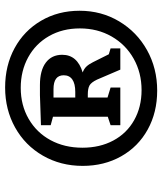

<svg xmlns="http://www.w3.org/2000/svg" viewBox="38 -830 634 750"><g transform="rotate(-90 355.0 -455.0)"><path d="M688 -461Q688 -376 646.5 -306.5Q605 -237 534 -197.5Q463 -158 376 -158Q291 -158 224 -195Q157 -232 119.5 -298.5Q82 -365 82 -449Q82 -535 122 -604.5Q162 -674 232 -713Q302 -752 388 -752Q474 -752 542 -715Q610 -678 649 -611.5Q688 -545 688 -461ZM619 -460Q619 -528 589 -580.5Q559 -633 506 -662Q453 -691 387 -691Q319 -691 265.5 -660Q212 -629 182.5 -574.5Q153 -520 153 -450Q153 -382 181 -329.5Q209 -277 260.5 -248Q312 -219 378 -219Q446 -219 501 -250Q556 -281 587.5 -336Q619 -391 619 -460ZM518 -347 541 -340V-302H458L419 -393Q408 -416 396 -422.5Q384 -429 361 -429H349V-352L388 -340V-302H241V-340L274 -351V-565L241 -574V-612L358 -616H398Q455 -616 485.5 -593Q516 -570 516 -529Q516 -470 447 -449Q461 -444 470 -434.5Q479 -425 487 -409ZM371 -478Q403 -478 419.5 -489.5Q436 -501 436 -523Q436 -563 382 -563H349V-478Z"/></g></svg>

Font: Bitter Pro
Style: Bold Italic
Weight: 700
Italic angle: -9°
Designer: Sol Matas, and Bitter project Authors
Foundry: Sol Matas
Version: Version 1.010